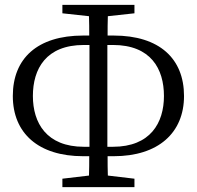

<svg xmlns="http://www.w3.org/2000/svg" viewBox="-20 -762 814 794"><path d="M327 -155C172 -155 116 -254 116 -365C116 -477 170 -576 327 -576H350C350 -514 350 -452 350 -393V-328C350 -270 350 -212 350 -155ZM447 -576C604 -576 658 -477 658 -365C658 -254 602 -155 447 -155H424C424 -213 424 -271 424 -328V-393C424 -452 424 -514 424 -576ZM450 -116C635 -116 741 -213 741 -365C741 -519 640 -615 450 -615H425C425 -642 425 -669 426 -695L536 -707V-742H238V-707L348 -695C349 -669 349 -642 349 -615H324C134 -615 33 -520 33 -365C33 -211 139 -116 324 -116H349C349 -89 349 -62 348 -36L238 -23V12H536V-23L426 -36C425 -62 425 -89 425 -116Z"/></svg>

Font: Source Han Serif K
Style: Regular
Weight: 400
Designer: Ryoko NISHIZUKA 西塚涼子 (kana & ideographs); Frank Grießhammer (Latin, Greek & Cyrillic); Wenlong ZHANG 张文龙 (bopomofo); San
Foundry: Adobe Systems Incorporated
Version: Version 1.001;PS 1.001;hotconv 16.6.54;makeotf.lib2.5.65590